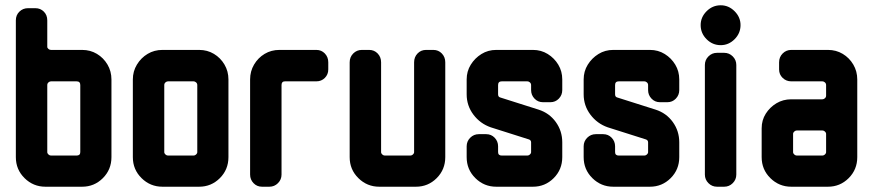

<svg xmlns="http://www.w3.org/2000/svg" viewBox="-20 -707 3307 727"><path d="M402 -112Q402 -65 369.5 -32.5Q337 0 291 0H152Q106 0 73 -32.5Q40 -65 40 -112V-630Q40 -650 53.5 -663Q67 -676 86 -676H114Q133 -676 146 -663Q159 -650 159 -630V-530Q159 -525 163.5 -521.5Q168 -518 173 -518H291Q322 -518 347 -503Q372 -488 387 -462.5Q402 -437 402 -406ZM284 -131V-385Q284 -399 270 -399H173Q168 -399 163.5 -395Q159 -391 159 -385V-131Q159 -126 163.5 -122Q168 -118 173 -118H270Q284 -118 284 -131Z M845 -112Q845 -65 812.5 -32.5Q780 0 734 0H595Q549 0 516 -32.5Q483 -65 483 -112V-406Q483 -437 498.5 -462.5Q514 -488 539 -503Q564 -518 595 -518H734Q765 -518 790 -503Q815 -488 830 -462.5Q845 -437 845 -406ZM727 -131V-385Q727 -391 722.5 -395Q718 -399 713 -399H616Q611 -399 606.5 -395Q602 -391 602 -385V-131Q602 -126 606.5 -122Q611 -118 616 -118H713Q718 -118 722.5 -122Q727 -126 727 -131Z M1223 -444Q1223 -425 1210 -412Q1197 -399 1178 -399H1059Q1046 -399 1046 -385V-46Q1046 -27 1032.5 -13.5Q1019 0 1000 0H972Q953 0 940 -13.5Q927 -27 927 -46V-406Q927 -437 942 -462.5Q957 -488 982 -503Q1007 -518 1038 -518H1178Q1197 -518 1210 -504.5Q1223 -491 1223 -471Z M1666 -112Q1666 -65 1633.5 -32.5Q1601 0 1555 0H1416Q1370 0 1337 -32.5Q1304 -65 1304 -112V-471Q1304 -491 1317.5 -504.5Q1331 -518 1350 -518H1378Q1397 -518 1410 -504.5Q1423 -491 1423 -471V-131Q1423 -126 1427.5 -122Q1432 -118 1437 -118H1534Q1539 -118 1543.5 -122Q1548 -126 1548 -131V-471Q1548 -491 1561 -504.5Q1574 -518 1593 -518H1621Q1640 -518 1653 -504.5Q1666 -491 1666 -471Z M2109 -112Q2109 -65 2076.5 -32.5Q2044 0 1998 0H1859Q1813 0 1780 -32.5Q1747 -65 1747 -112V-153Q1747 -172 1760.5 -185.5Q1774 -199 1793 -199H1821Q1840 -199 1853 -185.5Q1866 -172 1866 -153V-131Q1866 -118 1880 -118H1977Q1982 -118 1986.5 -122Q1991 -126 1991 -131V-168Q1991 -176 1983 -179L1838 -225Q1798 -239 1772.5 -273Q1747 -307 1747 -350V-406Q1747 -437 1762.5 -462Q1778 -487 1803 -502.5Q1828 -518 1859 -518H1998Q2029 -518 2054 -502.5Q2079 -487 2094 -462Q2109 -437 2109 -406V-366Q2109 -347 2096 -333.5Q2083 -320 2064 -320H2036Q2017 -320 2004 -333.5Q1991 -347 1991 -366V-385Q1991 -391 1986.5 -395Q1982 -399 1977 -399H1880Q1866 -399 1866 -385V-350Q1866 -340 1874 -338L2019 -292Q2060 -279 2084.5 -245Q2109 -211 2109 -168Z M2552 -112Q2552 -65 2519.5 -32.5Q2487 0 2441 0H2302Q2256 0 2223 -32.5Q2190 -65 2190 -112V-153Q2190 -172 2203.5 -185.5Q2217 -199 2236 -199H2264Q2283 -199 2296 -185.5Q2309 -172 2309 -153V-131Q2309 -118 2323 -118H2420Q2425 -118 2429.5 -122Q2434 -126 2434 -131V-168Q2434 -176 2426 -179L2281 -225Q2241 -239 2215.5 -273Q2190 -307 2190 -350V-406Q2190 -437 2205.5 -462Q2221 -487 2246 -502.5Q2271 -518 2302 -518H2441Q2472 -518 2497 -502.5Q2522 -487 2537 -462Q2552 -437 2552 -406V-366Q2552 -347 2539 -333.5Q2526 -320 2507 -320H2479Q2460 -320 2447 -333.5Q2434 -347 2434 -366V-385Q2434 -391 2429.5 -395Q2425 -399 2420 -399H2323Q2309 -399 2309 -385V-350Q2309 -340 2317 -338L2462 -292Q2503 -279 2527.5 -245Q2552 -211 2552 -168Z M2784 -612Q2784 -581 2761.5 -558.5Q2739 -536 2709 -536Q2678 -536 2655.5 -558.5Q2633 -581 2633 -612Q2633 -642 2655.5 -664.5Q2678 -687 2709 -687Q2739 -687 2761.5 -664.5Q2784 -642 2784 -612ZM2768 -46Q2768 -27 2754.5 -13.5Q2741 0 2722 0H2695Q2676 0 2662.5 -13.5Q2649 -27 2649 -46V-461Q2649 -480 2662.5 -493.5Q2676 -507 2695 -507H2722Q2741 -507 2754.5 -493.5Q2768 -480 2768 -461Z M3226 -112Q3226 -65 3193.5 -32.5Q3161 0 3115 0H2976Q2930 0 2897 -32.5Q2864 -65 2864 -112V-221Q2864 -252 2879.5 -276.5Q2895 -301 2920 -316Q2945 -331 2976 -331H3094Q3099 -331 3103.5 -335Q3108 -339 3108 -345V-385Q3108 -391 3103.5 -395Q3099 -399 3094 -399H2976Q2957 -399 2943.5 -412Q2930 -425 2930 -444V-471Q2930 -491 2943.5 -504.5Q2957 -518 2976 -518H3115Q3146 -518 3171 -503Q3196 -488 3211 -462.5Q3226 -437 3226 -406ZM3108 -131V-200Q3108 -205 3103.5 -209Q3099 -213 3094 -213H2997Q2992 -213 2987.5 -209Q2983 -205 2983 -200V-131Q2983 -126 2987.5 -122Q2992 -118 2997 -118H3094Q3099 -118 3103.5 -122Q3108 -126 3108 -131Z"/></svg>

Font: Monomaniac One
Style: Regular
Weight: 400
Version: Version 1.000; ttfautohint (v1.8.3)